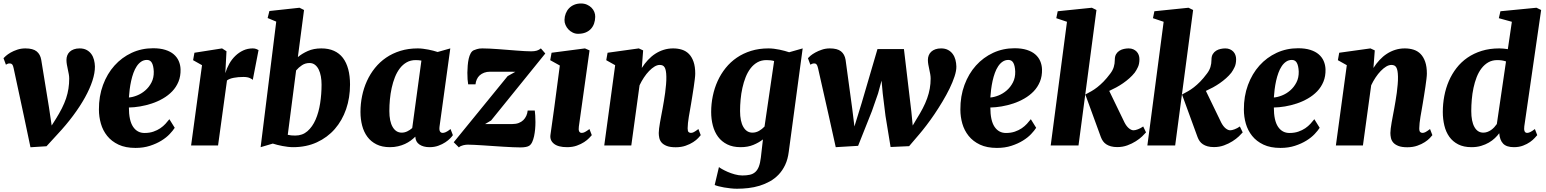

<svg xmlns="http://www.w3.org/2000/svg" viewBox="-20 -851 9042 1123"><path d="M119.6 -173.3 59.6 -452.6Q56.6 -467.8 51.8 -473.6Q46.9 -479.5 38.6 -480Q30.3 -480.5 25.4 -478.3Q20.5 -476.1 14.6 -472.7L0.5 -510.7Q3.9 -514.6 14.6 -524.2Q25.4 -533.7 42.2 -543.5Q59.1 -553.2 81.1 -560.5Q103 -567.9 128.4 -567.9Q172.9 -567.9 194.3 -550.5Q215.8 -533.2 221.2 -501L266.6 -222.2L282.2 -116.7L306.6 -155.3Q327.1 -188 342 -217.5Q356.9 -247.1 366.5 -275.6Q376 -304.2 380.4 -332.8Q384.8 -361.3 384.8 -391.6Q384.8 -403.8 382.3 -417.5Q379.9 -431.2 376.7 -445.3Q373.5 -459.5 371.1 -473.4Q368.7 -487.3 368.7 -500.5Q368.7 -514.6 373.5 -527.1Q378.4 -539.6 388.2 -548.6Q397.9 -557.6 412.4 -562.7Q426.8 -567.9 445.8 -567.9Q469.7 -567.9 486.6 -558.8Q503.4 -549.8 514.2 -534.9Q524.9 -520 529.8 -501Q534.7 -481.9 535.2 -462.4Q535.6 -424.8 520.5 -378.4Q505.4 -332 476.8 -280.5Q448.2 -229 407.7 -174.6Q367.2 -120.1 316.9 -66.4L252 4.4L158.2 10.3Z M558.6 -210Q558.1 -288.1 582.5 -354Q606.9 -419.9 649.7 -467.5Q692.4 -515.1 750.2 -542Q808.1 -568.8 875.5 -568.8Q917 -568.8 947 -559.3Q977.1 -549.8 996.3 -533.2Q1015.6 -516.6 1025.4 -494.1Q1035.2 -471.7 1036.1 -445.8Q1037.1 -405.3 1023.9 -373.3Q1010.7 -341.3 987.3 -316.9Q963.9 -292.5 932.9 -274.7Q901.9 -256.8 867.9 -245.6Q834 -234.4 799.3 -228.5Q764.6 -222.7 733.9 -222.2Q733.9 -146 758.3 -109.6Q782.7 -73.2 825.2 -73.2Q854.5 -73.2 877.2 -81.1Q899.9 -88.9 917.5 -100.8Q935.1 -112.8 948 -127Q960.9 -141.1 970.7 -153.8L1002 -103.5Q991.7 -87.4 972.4 -66.9Q953.1 -46.4 924.3 -28.6Q895.5 -10.7 857.4 1.7Q819.3 14.2 772.5 14.2Q713.9 14.2 673.1 -5.1Q632.3 -24.4 606.9 -56.2Q581.5 -87.9 570.1 -127.9Q558.6 -168 558.6 -210ZM733.9 -280.8Q755.4 -282.2 781.2 -292.5Q807.1 -302.7 829.3 -321.8Q851.6 -340.8 866 -368.7Q880.4 -396.5 879.4 -432.6Q877.9 -466.3 868.4 -483.4Q858.9 -500.5 839.4 -500.5Q820.8 -500.5 805.9 -490.5Q791 -480.5 779.8 -463.6Q768.6 -446.8 760.5 -424.6Q752.4 -402.3 747.1 -377.9Q741.7 -353.5 738.5 -328.4Q735.4 -303.2 733.9 -280.8Z M1161.6 -469.7 1109.4 -499 1117.2 -542.5 1278.8 -567.9 1304.7 -551.3 1297.9 -422.9Q1306.2 -451.7 1321 -478Q1335.9 -504.4 1356.7 -524.4Q1377.4 -544.4 1403.1 -556.2Q1428.7 -567.9 1458 -567.9Q1470.7 -567.9 1479.5 -564.2Q1488.3 -560.5 1492.2 -558.1L1458.5 -383.8Q1455.6 -387.7 1441.7 -394.3Q1427.7 -400.9 1403.3 -400.9Q1373.5 -400.9 1347.4 -396Q1321.3 -391.1 1307.6 -380.4L1255.4 0H1097.7Z M1595.7 -724.6 1545.4 -745.6 1555.7 -786.6 1731.9 -805.7 1758.3 -792.5 1722.2 -517.1Q1746.6 -537.6 1780.5 -552.7Q1814.5 -567.9 1859.4 -567.9Q1901.9 -567.9 1933.3 -553.7Q1964.8 -539.6 1985.6 -512.5Q2006.3 -485.4 2016.8 -446Q2027.3 -406.7 2027.3 -356.4Q2027.3 -279.3 2004.4 -212.6Q1981.4 -146 1938.2 -96.4Q1895 -46.9 1833.3 -18.6Q1771.5 9.8 1694.3 9.8Q1679.2 9.8 1663.1 7.8Q1647 5.9 1631.6 2.9Q1616.2 0 1601.8 -3.7Q1587.4 -7.3 1575.7 -11.2L1504.4 9.8ZM1790.5 -482.4Q1766.1 -482.4 1746.6 -469.7Q1727.1 -457 1711.9 -439L1663.1 -62.5Q1672.9 -60.1 1683.6 -59.1Q1694.3 -58.1 1707 -58.1Q1749 -58.1 1778.3 -83.7Q1807.6 -109.4 1825.9 -151.4Q1844.2 -193.4 1852.5 -246.8Q1860.8 -300.3 1860.8 -356Q1860.8 -381.3 1856.7 -404.3Q1852.5 -427.2 1844 -444.6Q1835.4 -461.9 1822 -472.2Q1808.6 -482.4 1790.5 -482.4Z M2088.4 -196.3Q2088.4 -243.7 2097.9 -289.8Q2107.4 -335.9 2126.2 -377.2Q2145 -418.5 2173.1 -453.4Q2201.2 -488.3 2238.3 -513.7Q2275.4 -539.1 2321.8 -553.5Q2368.2 -567.9 2423.3 -567.9Q2438 -567.9 2453.9 -565.9Q2469.7 -564 2485.1 -561Q2500.5 -558.1 2514.4 -554.4Q2528.3 -550.8 2539.6 -546.9L2613.8 -567.9L2550.8 -110.8Q2548.3 -90.8 2553.5 -82.3Q2558.6 -73.7 2569.8 -73.7Q2576.7 -73.7 2587.2 -78.1Q2597.7 -82.5 2615.2 -96.2L2628.9 -60.5Q2624.5 -53.7 2613.3 -42Q2602.1 -30.3 2584.7 -18.8Q2567.4 -7.3 2544.2 1.2Q2521 9.8 2492.2 9.8Q2456.1 9.8 2433.1 -5.9Q2410.2 -21.5 2409.2 -51.8Q2397.5 -40 2382.3 -28.8Q2367.2 -17.6 2348.6 -9Q2330.1 -0.5 2308.1 4.6Q2286.1 9.8 2260.7 9.8Q2214.8 9.8 2182.1 -6.6Q2149.4 -22.9 2128.7 -51Q2107.9 -79.1 2098.1 -116.7Q2088.4 -154.3 2088.4 -196.3ZM2329.6 -75.2Q2346.7 -75.2 2362.3 -82.8Q2377.9 -90.3 2391.1 -102.1L2444.8 -496.6Q2428.7 -499.5 2411.6 -499.5Q2381.8 -499.5 2358.9 -486.6Q2335.9 -473.6 2318.8 -451.4Q2301.8 -429.2 2290 -399.7Q2278.3 -370.1 2271 -336.9Q2263.7 -303.7 2260.5 -269Q2257.3 -234.4 2257.3 -201.7Q2257.3 -141.1 2276.6 -108.2Q2295.9 -75.2 2329.6 -75.2Z M2718.3 -357.9Q2716.3 -369.1 2714.8 -387.2Q2713.4 -405.3 2713.6 -425.8Q2713.9 -446.3 2715.6 -467.5Q2717.3 -488.8 2721.4 -507.3Q2725.6 -525.9 2732.9 -539.1Q2740.2 -552.2 2751 -557.1Q2756.8 -559.6 2769.5 -563.7Q2782.2 -567.9 2800.8 -567.9Q2819.8 -567.9 2844.2 -566.7Q2868.7 -565.4 2895.3 -563.5Q2921.9 -561.5 2949.5 -559.3Q2977.1 -557.1 3002.4 -555.2Q3027.8 -553.2 3049.6 -552Q3071.3 -550.8 3086.9 -550.8Q3106.4 -550.8 3119.9 -554.9Q3133.3 -559.1 3143.6 -567.9L3169.4 -538.1L2852.5 -146.5L2817.4 -125.5H2977.5Q2998 -125.5 3013.9 -131.6Q3029.8 -137.7 3040.8 -148.4Q3051.8 -159.2 3058.3 -173.6Q3064.9 -188 3066.4 -204.6H3107.9Q3109.4 -193.4 3110.6 -175.5Q3111.8 -157.7 3111.8 -137.2Q3111.8 -116.7 3109.9 -95.2Q3107.9 -73.7 3103.8 -54.4Q3099.6 -35.2 3092.8 -20.3Q3085.9 -5.4 3075.2 1.5Q3068.8 5.9 3055.9 8.5Q3043 11.2 3023.9 11.2Q3004.9 11.2 2979 10Q2953.1 8.8 2924.1 7.1Q2895 5.4 2864.5 3.2Q2834 1 2806.4 -0.7Q2778.8 -2.4 2755.4 -3.7Q2731.9 -4.9 2716.8 -4.9Q2711.4 -4.9 2704.1 -4.2Q2696.8 -3.4 2689.5 -1.5Q2682.1 0.5 2675.3 3.4Q2668.5 6.3 2664.1 11.2L2633.8 -19L2949.2 -405.8L2994.6 -431.2L2846.7 -431.6Q2827.1 -431.6 2811.8 -425.8Q2796.4 -419.9 2785.6 -410.2Q2774.9 -400.4 2768.8 -386.7Q2762.7 -373 2761.2 -357.9H2718.3Z M3199.7 -63Q3208.5 -121.6 3222.2 -223.9Q3235.8 -326.2 3254.4 -467.8L3198.2 -499L3206.1 -542.5L3401.4 -567.9L3428.2 -556.2L3365.7 -110.8Q3360.4 -73.7 3382.8 -73.7Q3391.1 -73.7 3400.9 -78.6Q3410.6 -83.5 3427.7 -96.2L3441.4 -60.5Q3437 -55.2 3425.8 -43.5Q3414.6 -31.7 3396.7 -20Q3378.9 -8.3 3354 0.7Q3329.1 9.8 3296.9 9.8Q3244.6 9.8 3219.7 -10.5Q3194.8 -30.8 3199.7 -63ZM3360.8 -653.3Q3344.7 -653.3 3330.1 -660.4Q3315.4 -667.5 3304.7 -679Q3293.9 -690.4 3287.6 -705.1Q3281.2 -719.7 3281.7 -734.9Q3282.2 -754.9 3289.1 -772.2Q3295.9 -789.6 3308.1 -802.5Q3320.3 -815.4 3338.1 -823Q3356 -830.6 3378.4 -830.6Q3397.9 -830.6 3413.3 -823.7Q3428.7 -816.9 3439.7 -805.9Q3450.7 -794.9 3456.3 -780.8Q3461.9 -766.6 3461.4 -752Q3460.9 -731.4 3454.8 -713.6Q3448.7 -695.8 3436.5 -682.4Q3424.3 -668.9 3405.5 -661.1Q3386.7 -653.3 3360.8 -653.3Z M3578.1 -469.7 3525.9 -499 3533.7 -542.5 3716.3 -567.9 3741.7 -556.2 3733.9 -453.6Q3750 -479 3769.8 -500.2Q3789.6 -521.5 3812.5 -536.4Q3835.4 -551.3 3861.8 -559.6Q3888.2 -567.9 3917 -567.9Q3945.3 -567.9 3969 -560.3Q3992.7 -552.7 4009.8 -535.2Q4026.9 -517.6 4036.6 -489.5Q4046.4 -461.4 4046.4 -420.4Q4046.4 -409.2 4043.9 -388.4Q4041.5 -367.7 4037.8 -343Q4034.2 -318.4 4030 -292.7Q4025.9 -267.1 4022.5 -246.6Q4019.5 -228 4015.9 -208Q4012.2 -188 4009 -168.5Q4005.9 -148.9 4003.9 -131.6Q4002 -114.3 4002 -100.6Q4002 -83 4007.8 -78.4Q4013.7 -73.7 4021 -73.7Q4029.3 -73.7 4038.3 -78.4Q4047.4 -83 4064.9 -96.2L4078.6 -60.5Q4074.7 -55.2 4063.7 -43.5Q4052.7 -31.7 4034.4 -19.8Q4016.1 -7.8 3990.5 1.2Q3964.8 10.3 3932.1 10.3Q3898.9 10.3 3879.4 2.4Q3859.9 -5.4 3849.6 -17.3Q3839.4 -29.3 3836.2 -44.2Q3833 -59.1 3833 -73.2Q3833 -83.5 3835 -99.4Q3836.9 -115.2 3840.3 -134.5Q3843.8 -153.8 3847.7 -174.8Q3851.6 -195.8 3855.5 -216.3Q3858.9 -235.8 3863 -259.5Q3867.2 -283.2 3870.4 -307.9Q3873.5 -332.5 3875.7 -356.9Q3877.9 -381.3 3877.4 -402.8Q3877 -422.9 3874.5 -436Q3872.1 -449.2 3867.4 -457Q3862.8 -464.8 3855.7 -468Q3848.6 -471.2 3838.9 -471.2Q3824.2 -471.2 3808.3 -461.7Q3792.5 -452.1 3776.6 -435.8Q3760.7 -419.4 3746.3 -397.7Q3731.9 -376 3720.7 -352.1L3672.4 0H3514.2Z M4139.6 -196.3Q4139.6 -243.7 4149.2 -289.8Q4158.7 -335.9 4177.5 -377.2Q4196.3 -418.5 4224.4 -453.4Q4252.4 -488.3 4289.6 -513.7Q4326.7 -539.1 4373 -553.5Q4419.4 -567.9 4474.6 -567.9Q4489.7 -567.9 4506.6 -565.9Q4523.4 -564 4539.6 -560.5Q4555.7 -557.1 4570.1 -553.2Q4584.5 -549.3 4595.7 -545.4L4674.8 -567.9L4593.3 37.6Q4587.9 80.6 4572.5 113.3Q4557.1 146 4534.4 169.9Q4511.7 193.8 4483.2 209.7Q4454.6 225.6 4422.9 235.4Q4391.1 245.1 4357.4 249Q4323.7 252.9 4291 252.9Q4272.9 252.9 4253.2 250.7Q4233.4 248.5 4215.1 245.4Q4196.8 242.2 4182.1 238.3Q4167.5 234.4 4160.2 231L4185.1 126Q4188.5 129.4 4202.4 137.5Q4216.3 145.5 4235.6 154.1Q4254.9 162.6 4277.8 168.9Q4300.8 175.3 4322.3 175.3Q4347.2 175.3 4365.7 171.1Q4384.3 167 4397.5 155.3Q4410.6 143.6 4418.5 123.3Q4426.3 103 4430.2 70.8L4442.4 -35.6Q4418.9 -17.1 4386.7 -3.7Q4354.5 9.8 4312 9.8Q4266.1 9.8 4233.4 -6.6Q4200.7 -22.9 4179.9 -51Q4159.2 -79.1 4149.4 -116.7Q4139.6 -154.3 4139.6 -196.3ZM4380.9 -75.2Q4401.4 -75.2 4419.4 -85.4Q4437.5 -95.7 4451.7 -110.8L4507.8 -494.1Q4497.6 -497.1 4486.3 -498.3Q4475.1 -499.5 4462.9 -499.5Q4433.1 -499.5 4410.2 -486.6Q4387.2 -473.6 4370.1 -451.4Q4353 -429.2 4341.3 -399.7Q4329.6 -370.1 4322.3 -336.9Q4314.9 -303.7 4311.8 -269Q4308.6 -234.4 4308.6 -201.7Q4308.6 -141.1 4327.9 -108.2Q4347.2 -75.2 4380.9 -75.2Z M5297.4 3.9 5189 8.8 5159.2 -173.3 5143.1 -304.2 5136.2 -379.4 5115.7 -304.2 5079.6 -200.7 4999 2 4868.2 9.8 4827.6 -173.3 4764.6 -452.6Q4761.2 -467.8 4756.3 -473.9Q4751.5 -480 4743.7 -480Q4734.9 -480 4730.5 -478Q4726.1 -476.1 4719.7 -472.7L4705.6 -510.7Q4709 -515.1 4720.2 -524.7Q4731.4 -534.2 4748.5 -543.7Q4765.6 -553.2 4787.4 -560.5Q4809.1 -567.9 4833.5 -567.9Q4877.4 -567.9 4898.9 -550.8Q4920.4 -533.7 4925.8 -501L4964.8 -214.4L4977.5 -111.3L5020 -249L5112.3 -564H5267.1L5310.5 -197.8L5318.4 -116.7L5341.3 -155.3Q5361.8 -188 5377.2 -217.5Q5392.6 -247.1 5402.8 -275.6Q5413.1 -304.2 5418.2 -332.8Q5423.3 -361.3 5423.3 -391.6Q5423.3 -403.8 5420.9 -417.5Q5418.5 -431.2 5415.3 -445.3Q5412.1 -459.5 5409.7 -473.4Q5407.2 -487.3 5407.2 -500.5Q5407.2 -514.6 5412.1 -527.1Q5417 -539.6 5426.8 -548.6Q5436.5 -557.6 5450.9 -562.7Q5465.3 -567.9 5484.4 -567.9Q5508.3 -567.9 5525.1 -558.8Q5542 -549.8 5552.7 -534.9Q5563.5 -520 5568.4 -501Q5573.2 -481.9 5573.7 -462.4Q5574.2 -437.5 5563.2 -404.1Q5552.2 -370.6 5534.2 -333.5Q5516.1 -296.4 5492.9 -257.6Q5469.7 -218.8 5445.6 -183.1Q5421.4 -147.5 5398.2 -117.2Q5375 -86.9 5357.4 -66.4Z M5597.2 -210Q5596.7 -288.1 5621.1 -354Q5645.5 -419.9 5688.2 -467.5Q5731 -515.1 5788.8 -542Q5846.7 -568.8 5914.1 -568.8Q5955.6 -568.8 5985.6 -559.3Q6015.6 -549.8 6034.9 -533.2Q6054.2 -516.6 6064 -494.1Q6073.7 -471.7 6074.7 -445.8Q6075.7 -405.3 6062.5 -373.3Q6049.3 -341.3 6025.9 -316.9Q6002.4 -292.5 5971.4 -274.7Q5940.4 -256.8 5906.5 -245.6Q5872.6 -234.4 5837.9 -228.5Q5803.2 -222.7 5772.5 -222.2Q5772.5 -146 5796.9 -109.6Q5821.3 -73.2 5863.8 -73.2Q5893.1 -73.2 5915.8 -81.1Q5938.5 -88.9 5956.1 -100.8Q5973.6 -112.8 5986.6 -127Q5999.5 -141.1 6009.3 -153.8L6040.5 -103.5Q6030.3 -87.4 6011 -66.9Q5991.7 -46.4 5962.9 -28.6Q5934.1 -10.7 5896 1.7Q5857.9 14.2 5811 14.2Q5752.4 14.2 5711.7 -5.1Q5670.9 -24.4 5645.5 -56.2Q5620.1 -87.9 5608.6 -127.9Q5597.2 -168 5597.2 -210ZM5772.5 -280.8Q5793.9 -282.2 5819.8 -292.5Q5845.7 -302.7 5867.9 -321.8Q5890.1 -340.8 5904.5 -368.7Q5918.9 -396.5 5918 -432.6Q5916.5 -466.3 5907 -483.4Q5897.5 -500.5 5877.9 -500.5Q5859.4 -500.5 5844.5 -490.5Q5829.6 -480.5 5818.4 -463.6Q5807.1 -446.8 5799.1 -424.6Q5791 -402.3 5785.6 -377.9Q5780.3 -353.5 5777.1 -328.4Q5773.9 -303.2 5772.5 -280.8Z M6220.7 -723.6 6158.2 -744.6 6166.5 -785.2 6366.2 -805.7 6393.1 -792.5 6288.1 0H6125.5ZM6328.1 -298.3Q6346.2 -307.6 6363.3 -317.4Q6380.4 -327.1 6397.9 -340.8Q6415.5 -354.5 6434.3 -373.5Q6453.1 -392.6 6474.6 -421.4Q6488.3 -439.5 6494.4 -459Q6500.5 -478.5 6500.5 -502Q6500.5 -522 6508.3 -534.7Q6516.1 -547.4 6528.1 -554.7Q6540 -562 6554.2 -564.9Q6568.4 -567.9 6581.1 -567.9Q6596.7 -567.9 6608.4 -562.7Q6620.1 -557.6 6628.2 -549.1Q6636.2 -540.5 6640.4 -529.1Q6644.5 -517.6 6644.5 -504.9Q6644.5 -477.5 6635.7 -458.7Q6627 -439.9 6616.7 -425.8Q6603 -408.7 6585.7 -393.3Q6568.4 -377.9 6549.1 -364.5Q6529.8 -351.1 6509 -339.8Q6488.3 -328.6 6467.8 -319.3L6557.6 -133.8Q6569.3 -111.3 6583.5 -100.1Q6597.7 -88.9 6609.9 -88.9Q6614.3 -88.9 6621.1 -90.3Q6627.9 -91.8 6635.5 -94.7Q6643.1 -97.7 6651.1 -101.8Q6659.2 -106 6666.5 -111.3L6683.1 -76.7Q6675.8 -67.9 6660.4 -53.2Q6645 -38.6 6623 -24.7Q6601.1 -10.7 6573.7 -0.7Q6546.4 9.3 6515.1 9.3Q6493.7 9.3 6477.8 4.9Q6461.9 0.5 6450.4 -7.1Q6439 -14.6 6431.4 -25.4Q6423.8 -36.1 6418.9 -49.3L6328.1 -297.9L6330.6 -298.3Z M6786.1 -723.6 6723.6 -744.6 6731.9 -785.2 6931.6 -805.7 6958.5 -792.5 6853.5 0H6690.9ZM6893.6 -298.3Q6911.6 -307.6 6928.7 -317.4Q6945.8 -327.1 6963.4 -340.8Q6981 -354.5 6999.8 -373.5Q7018.6 -392.6 7040 -421.4Q7053.7 -439.5 7059.8 -459Q7065.9 -478.5 7065.9 -502Q7065.9 -522 7073.7 -534.7Q7081.5 -547.4 7093.5 -554.7Q7105.5 -562 7119.6 -564.9Q7133.8 -567.9 7146.5 -567.9Q7162.1 -567.9 7173.8 -562.7Q7185.5 -557.6 7193.6 -549.1Q7201.7 -540.5 7205.8 -529.1Q7210 -517.6 7210 -504.9Q7210 -477.5 7201.2 -458.7Q7192.4 -439.9 7182.1 -425.8Q7168.5 -408.7 7151.1 -393.3Q7133.8 -377.9 7114.5 -364.5Q7095.2 -351.1 7074.5 -339.8Q7053.7 -328.6 7033.2 -319.3L7123 -133.8Q7134.8 -111.3 7148.9 -100.1Q7163.1 -88.9 7175.3 -88.9Q7179.7 -88.9 7186.5 -90.3Q7193.4 -91.8 7200.9 -94.7Q7208.5 -97.7 7216.6 -101.8Q7224.6 -106 7231.9 -111.3L7248.5 -76.7Q7241.2 -67.9 7225.8 -53.2Q7210.4 -38.6 7188.5 -24.7Q7166.5 -10.7 7139.2 -0.7Q7111.8 9.3 7080.6 9.3Q7059.1 9.3 7043.2 4.9Q7027.3 0.5 7015.9 -7.1Q7004.4 -14.6 6996.8 -25.4Q6989.3 -36.1 6984.4 -49.3L6893.6 -297.9L6896 -298.3Z M7255.4 -210Q7254.9 -288.1 7279.3 -354Q7303.7 -419.9 7346.4 -467.5Q7389.2 -515.1 7447 -542Q7504.9 -568.8 7572.3 -568.8Q7613.8 -568.8 7643.8 -559.3Q7673.8 -549.8 7693.1 -533.2Q7712.4 -516.6 7722.2 -494.1Q7731.9 -471.7 7732.9 -445.8Q7733.9 -405.3 7720.7 -373.3Q7707.5 -341.3 7684.1 -316.9Q7660.6 -292.5 7629.6 -274.7Q7598.6 -256.8 7564.7 -245.6Q7530.8 -234.4 7496.1 -228.5Q7461.4 -222.7 7430.7 -222.2Q7430.7 -146 7455.1 -109.6Q7479.5 -73.2 7522 -73.2Q7551.3 -73.2 7574 -81.1Q7596.7 -88.9 7614.3 -100.8Q7631.8 -112.8 7644.8 -127Q7657.7 -141.1 7667.5 -153.8L7698.7 -103.5Q7688.5 -87.4 7669.2 -66.9Q7649.9 -46.4 7621.1 -28.6Q7592.3 -10.7 7554.2 1.7Q7516.1 14.2 7469.2 14.2Q7410.6 14.2 7369.9 -5.1Q7329.1 -24.4 7303.7 -56.2Q7278.3 -87.9 7266.8 -127.9Q7255.4 -168 7255.4 -210ZM7430.7 -280.8Q7452.1 -282.2 7478 -292.5Q7503.9 -302.7 7526.1 -321.8Q7548.3 -340.8 7562.7 -368.7Q7577.1 -396.5 7576.2 -432.6Q7574.7 -466.3 7565.2 -483.4Q7555.7 -500.5 7536.1 -500.5Q7517.6 -500.5 7502.7 -490.5Q7487.8 -480.5 7476.6 -463.6Q7465.3 -446.8 7457.3 -424.6Q7449.2 -402.3 7443.8 -377.9Q7438.5 -353.5 7435.3 -328.4Q7432.1 -303.2 7430.7 -280.8Z M7857.4 -469.7 7805.2 -499 7813 -542.5 7995.6 -567.9 8021 -556.2 8013.2 -453.6Q8029.3 -479 8049.1 -500.2Q8068.8 -521.5 8091.8 -536.4Q8114.7 -551.3 8141.1 -559.6Q8167.5 -567.9 8196.3 -567.9Q8224.6 -567.9 8248.3 -560.3Q8272 -552.7 8289.1 -535.2Q8306.2 -517.6 8315.9 -489.5Q8325.7 -461.4 8325.7 -420.4Q8325.7 -409.2 8323.2 -388.4Q8320.8 -367.7 8317.1 -343Q8313.5 -318.4 8309.3 -292.7Q8305.2 -267.1 8301.8 -246.6Q8298.8 -228 8295.2 -208Q8291.5 -188 8288.3 -168.5Q8285.2 -148.9 8283.2 -131.6Q8281.2 -114.3 8281.2 -100.6Q8281.2 -83 8287.1 -78.4Q8293 -73.7 8300.3 -73.7Q8308.6 -73.7 8317.6 -78.4Q8326.7 -83 8344.2 -96.2L8357.9 -60.5Q8354 -55.2 8343 -43.5Q8332 -31.7 8313.7 -19.8Q8295.4 -7.8 8269.8 1.2Q8244.1 10.3 8211.4 10.3Q8178.2 10.3 8158.7 2.4Q8139.2 -5.4 8128.9 -17.3Q8118.7 -29.3 8115.5 -44.2Q8112.3 -59.1 8112.3 -73.2Q8112.3 -83.5 8114.3 -99.4Q8116.2 -115.2 8119.6 -134.5Q8123 -153.8 8127 -174.8Q8130.9 -195.8 8134.8 -216.3Q8138.2 -235.8 8142.3 -259.5Q8146.5 -283.2 8149.7 -307.9Q8152.8 -332.5 8155 -356.9Q8157.2 -381.3 8156.7 -402.8Q8156.2 -422.9 8153.8 -436Q8151.4 -449.2 8146.7 -457Q8142.1 -464.8 8135 -468Q8127.9 -471.2 8118.2 -471.2Q8103.5 -471.2 8087.6 -461.7Q8071.8 -452.1 8055.9 -435.8Q8040 -419.4 8025.6 -397.7Q8011.2 -376 8000 -352.1L7951.7 0H7793.5Z M8586.9 9.8Q8541 9.8 8509 -6.6Q8477.1 -22.9 8457 -51Q8437 -79.1 8428 -116.7Q8418.9 -154.3 8418.9 -196.3Q8418.9 -243.7 8427.7 -289.8Q8436.5 -335.9 8454.3 -377.2Q8472.2 -418.5 8499.3 -453.4Q8526.4 -488.3 8563.2 -513.7Q8600.1 -539.1 8646.5 -553.5Q8692.9 -567.9 8749.5 -567.9Q8761.2 -567.9 8773.9 -566.7Q8786.6 -565.4 8799.3 -563.5L8822.8 -723.6L8746.6 -744.6L8755.9 -785.2L8966.8 -805.7L8994.1 -792.5L8895.5 -111.8Q8893.1 -94.2 8897 -84Q8900.9 -73.7 8912.6 -73.7Q8919.4 -73.7 8929.4 -78.1Q8939.5 -82.5 8957.5 -96.2L8971.2 -60.5Q8966.8 -55.7 8956.3 -43.9Q8945.8 -32.2 8929 -20.3Q8912.1 -8.3 8888.4 0.7Q8864.7 9.8 8835 9.8Q8791.5 9.8 8771.7 -11Q8752 -31.7 8749 -71.8Q8738.8 -57.6 8723.6 -43.2Q8708.5 -28.8 8688.5 -17.1Q8668.5 -5.4 8643.1 2.2Q8617.7 9.8 8586.9 9.8ZM8655.8 -75.2Q8668 -75.2 8679.4 -79.3Q8690.9 -83.5 8700.9 -90.3Q8710.9 -97.2 8719.5 -106.4Q8728 -115.7 8734.9 -125.5L8788.6 -491.7Q8766.6 -499.5 8737.8 -499.5Q8708 -499.5 8685.3 -486.6Q8662.6 -473.6 8645.5 -451.4Q8628.4 -429.2 8616.9 -399.7Q8605.5 -370.1 8598.4 -336.9Q8591.3 -303.7 8588.4 -269Q8585.4 -234.4 8585.4 -201.7Q8585.4 -141.1 8603.8 -108.2Q8622.1 -75.2 8655.8 -75.2Z"/></svg>

Font: Merriweather UltraBold
Style: Italic
Weight: 900
Italic angle: -7°
Designer: Eben Sorkin ( eben@eyebytes.com )
Foundry: Eben Sorkin ( eben@eyebytes.com )
Version: Version 1.52; ttfautohint (v1.4.1)